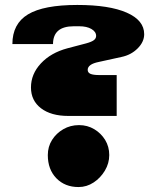

<svg xmlns="http://www.w3.org/2000/svg" viewBox="-20 -742 632 775"><path d="M256 -274Q186 -274 145.5 -305Q105 -336 105 -389Q105 -443 145 -486Q185 -529 252 -547L328 -567Q350 -573 359 -580Q368 -587 368 -597Q368 -614 349 -625Q330 -636 300 -636H278Q194 -636 194 -564H30Q30 -646 93 -684Q156 -722 292 -722Q421 -722 491.5 -691Q562 -660 562 -604Q562 -573 535.5 -546.5Q509 -520 470 -512L379 -492Q334 -483 334 -460Q334 -449 345 -444Q356 -439 382 -439H451V-274ZM297 13Q242 13 207.5 -22.5Q173 -58 173 -116Q173 -150 190 -177Q207 -204 235.5 -220.5Q264 -237 299 -237Q333 -237 360.5 -220.5Q388 -204 404.5 -177Q421 -150 421 -116Q421 -83 403.5 -53.5Q386 -24 358 -5.5Q330 13 297 13Z"/></svg>

Font: Danfo
Style: Regular
Weight: 400
Designer: Seyi Olusanya, David Udoh, Eyiyemi Adegbite, Mirko Velimirović
Version: Version 1.000